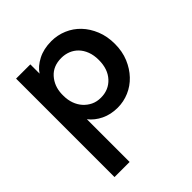

<svg xmlns="http://www.w3.org/2000/svg" viewBox="-192 -586 953 953"><g transform="rotate(-45 284.5 -109.5)"><path d="M65 240V-451H165V-386Q185 -417 225.5 -438Q266 -459 320 -459Q363 -459 402 -442.5Q441 -426 470 -395.5Q499 -365 516.5 -322Q534 -279 534 -226Q534 -173 516 -130Q498 -87 468.5 -56Q439 -25 400.5 -8.5Q362 8 320 8Q272 8 233.5 -10.5Q195 -29 171 -60V240ZM296 -365Q239 -365 206 -328Q173 -291 171 -237V-224Q171 -195 180 -170Q189 -145 205.5 -126.5Q222 -108 244.5 -97Q267 -86 296 -86Q351 -86 386 -124Q421 -162 421 -226Q421 -260 411 -286Q401 -312 384 -329.5Q367 -347 344.5 -356Q322 -365 296 -365Z"/></g></svg>

Font: Tilda Sans Semibold
Style: Regular
Weight: 600
Designer: ParaType Ltd
Foundry: ParaType Ltd
Version: Version 1.009